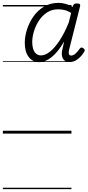

<svg xmlns="http://www.w3.org/2000/svg" viewBox="-20 -933 612 1341"><path d="M254 -499Q208 -499 180.5 -535Q153 -571 153 -633Q153 -678 168.5 -727Q184 -776 214 -818.5Q244 -861 288 -887Q332 -913 389 -913Q414 -913 440 -905.5Q466 -898 488 -885L491 -896Q495 -903 501 -906Q507 -909 517 -909Q533 -909 537.5 -903.5Q542 -898 539 -888L464 -591Q460 -576 460 -565.5Q460 -555 464 -550Q468 -545 477 -545Q491 -545 506 -557.5Q521 -570 537 -593Q542 -600 547.5 -601Q553 -602 561 -597Q570 -591 571.5 -585Q573 -579 569 -573Q560 -557 545 -540Q530 -523 510.5 -511.5Q491 -500 467 -500Q434 -500 421 -521Q408 -542 413 -576Q418 -595 421 -611Q424 -627 428 -643Q384 -568 340 -533.5Q296 -499 254 -499ZM205 -638Q205 -611 212 -590Q219 -569 233 -557.5Q247 -546 267 -546Q295 -546 328 -571.5Q361 -597 395 -648Q429 -699 460 -775L477 -843Q452 -858 429.5 -863Q407 -868 386 -868Q342 -868 308.5 -846Q275 -824 252 -789Q229 -754 217 -714Q205 -674 205 -638ZM0 378H479V388H0ZM0 -20H479V0H0ZM0 -505H479V-500H0ZM0 -898H479V-888H0Z"/></svg>

Font: Playwrite DE SAS Guides
Style: Regular
Weight: 400
Designer: Veronika Burian, José Scaglione
Foundry: TypeTogether
Version: Version 1.003